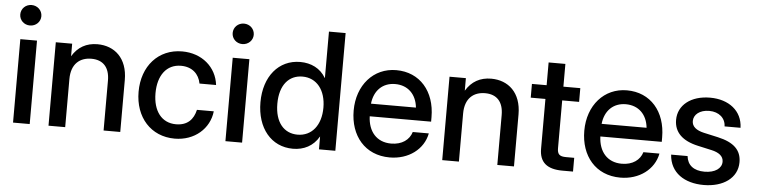

<svg xmlns="http://www.w3.org/2000/svg" viewBox="-45 -950 4658 1182"><g transform="rotate(5 2283.5 -359.5)"><path d="M58.1 -515.6V0H161.1V-515.6ZM109.4 -604.5C146 -604.5 174.8 -632.3 174.8 -667.5C174.8 -703.1 146 -731 109.4 -731C72.8 -731 44.4 -703.1 44.4 -667.5C44.4 -632.3 72.8 -604.5 109.4 -604.5Z M380.4 0V-296.9C380.4 -392.6 434.6 -433.6 504.9 -433.6C576.2 -433.6 617.7 -391.1 617.7 -308.6V0H720.7V-321.3C720.7 -456.1 640.1 -525.9 534.2 -525.9C466.3 -525.9 413.6 -496.6 378.4 -438V-515.6H277.3V0Z M1057.6 11.7C1180.7 11.7 1271.5 -69.3 1283.2 -176.8H1179.2C1165.5 -116.7 1128.9 -77.1 1058.1 -77.1C968.8 -77.1 916 -147.5 916 -256.8C916 -367.2 969.2 -438.5 1058.1 -438.5C1127.9 -438.5 1169.9 -397.5 1180.7 -339.4H1283.2C1270.5 -448.7 1180.7 -527.3 1057.6 -527.3C910.6 -527.3 811.5 -415.5 811.5 -256.8C811.5 -99.1 910.2 11.7 1057.6 11.7Z M1370.6 -515.6V0H1473.6V-515.6ZM1421.9 -604.5C1458.5 -604.5 1487.3 -632.3 1487.3 -667.5C1487.3 -703.1 1458.5 -731 1421.9 -731C1385.3 -731 1356.9 -703.1 1356.9 -667.5C1356.9 -632.3 1385.3 -604.5 1421.9 -604.5Z M1788.1 10.3C1855.5 10.3 1913.1 -18.6 1947.8 -78.6H1948.7V0H2049.8V-727.5H1946.8V-440.9H1945.8C1912.6 -498 1854.5 -525.9 1787.6 -525.9C1654.3 -525.9 1564.5 -417 1564.5 -257.8C1564.5 -98.1 1653.8 10.3 1788.1 10.3ZM1809.1 -78.6C1726.1 -78.6 1668.9 -141.6 1668.9 -257.8C1668.9 -374.5 1726.1 -437.5 1809.1 -437.5C1897 -437.5 1953.6 -366.2 1953.6 -257.8C1953.6 -149.4 1897 -78.6 1809.1 -78.6Z M2386.2 11.7C2502.9 11.7 2594.7 -57.1 2613.8 -156.7H2514.6C2500 -107.9 2455.1 -74.2 2387.7 -74.2C2297.4 -74.2 2245.6 -137.2 2242.2 -230H2621.6V-257.8C2621.6 -417 2526.9 -527.3 2380.9 -527.3C2240.2 -527.3 2140.6 -414.1 2140.6 -256.8C2140.6 -101.1 2233.4 11.7 2386.2 11.7ZM2521 -308.1H2243.2C2252 -390.1 2304.2 -441.4 2381.8 -441.4C2460 -441.4 2512.7 -390.1 2521 -308.1Z M2813.5 0V-296.9C2813.5 -392.6 2867.7 -433.6 2938 -433.6C3009.3 -433.6 3050.8 -391.1 3050.8 -308.6V0H3153.8V-321.3C3153.8 -456.1 3073.2 -525.9 2967.3 -525.9C2899.4 -525.9 2846.7 -496.6 2811.5 -438V-515.6H2710.4V0Z M3518.6 -430.7V-515.6H3414.1V-656.2H3310.5V-515.6H3219.7V-430.7H3310.5V-123C3310.5 -40 3356.9 0 3453.6 0H3518.6V-85H3468.3C3427.2 -85 3414.1 -98.1 3414.1 -136.2V-430.7Z M3811.5 11.7C3928.2 11.7 4020 -57.1 4039.1 -156.7H3939.9C3925.3 -107.9 3880.4 -74.2 3813 -74.2C3722.7 -74.2 3670.9 -137.2 3667.5 -230H4046.9V-257.8C4046.9 -417 3952.1 -527.3 3806.2 -527.3C3665.5 -527.3 3565.9 -414.1 3565.9 -256.8C3565.9 -101.1 3658.7 11.7 3811.5 11.7ZM3946.3 -308.1H3668.5C3677.2 -390.1 3729.5 -441.4 3807.1 -441.4C3885.3 -441.4 3938 -390.1 3946.3 -308.1Z M4326.7 12.2C4446.8 12.2 4534.7 -48.3 4534.7 -146.5C4534.7 -221.2 4488.8 -266.1 4388.2 -288.6L4300.3 -308.1C4253.9 -318.8 4226.1 -339.8 4226.1 -374.5C4226.1 -414.1 4263.2 -445.3 4321.8 -445.3C4382.8 -445.3 4422.9 -408.7 4423.8 -358.4H4522.5C4519.5 -462.4 4436.5 -526.9 4320.3 -526.9C4202.1 -526.9 4123 -463.9 4123 -372.6C4123 -295.9 4173.8 -246.6 4271 -225.1L4356.4 -206.1C4400.9 -196.3 4430.7 -175.8 4430.7 -140.6C4430.7 -99.6 4390.1 -69.8 4324.7 -69.8C4257.8 -69.8 4218.8 -101.1 4212.9 -156.7H4111.3C4118.7 -44.9 4208.5 12.2 4326.7 12.2Z"/></g></svg>

Font: Inteeer Medium
Style: Regular
Weight: 500
Designer: Rasmus Andersson
Foundry: rsms
Version: Version 4.001;Glyphs 3.4 (3402)